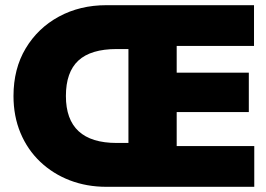

<svg xmlns="http://www.w3.org/2000/svg" viewBox="-20 -720 1025 740"><path d="M960 -157V0H390Q314 0 249 -25Q184 -50 135 -96.5Q86 -143 59 -207.5Q32 -272 32 -350Q32 -455 79 -533.5Q126 -612 207 -656Q288 -700 390 -700H959V-543H661V-440H939V-288H661V-157ZM430 -169H475V-531H430Q330 -531 282 -486.5Q234 -442 234 -350Q234 -169 430 -169Z"/></svg>

Font: Jost* Heavy
Style: Regular
Weight: 800
Version: Version 3.7